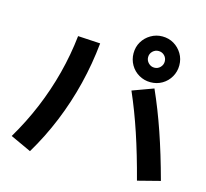

<svg xmlns="http://www.w3.org/2000/svg" viewBox="-121 -987 1243 1159"><g transform="rotate(15 500.0 -407.5)"><path d="M755 -562Q716 -562 683 -581Q650 -600 631 -633Q612 -666 612 -705Q612 -745 631 -777Q650 -809 683 -828.5Q716 -848 755 -848Q795 -848 827 -829Q859 -810 878.5 -777.5Q898 -745 898 -705Q898 -666 879 -633Q860 -600 827.5 -581Q795 -562 755 -562ZM755 -653Q777 -653 792 -668.5Q807 -684 807 -705Q807 -727 792 -742Q777 -757 755 -757Q734 -757 718.5 -742Q703 -727 703 -705Q703 -684 718.5 -668.5Q734 -653 755 -653ZM831 33Q791 -120 749 -246Q707 -372 658 -484L789 -532Q840 -418 884 -290Q928 -162 971 -3ZM31 -32Q94 -138 141 -250.5Q188 -363 218.5 -480.5Q249 -598 262 -718L402 -710Q389 -579 357.5 -451.5Q326 -324 276.5 -203Q227 -82 161 28Z"/></g></svg>

Font: M PLUS 2 Thin
Style: Bold
Weight: 700
Version: Version 1.001